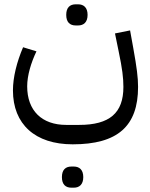

<svg xmlns="http://www.w3.org/2000/svg" viewBox="-20 -509 697 890"><path d="M311 361H322C348 361 366 346 366 312C366 278 348 263 322 263H311C284 263 267 278 267 312C267 346 284 361 311 361ZM331 -391H342C368 -391 386 -406 386 -440C386 -474 368 -489 342 -489H331C304 -489 287 -474 287 -440C287 -406 304 -391 331 -391ZM317 160C525 160 620 76 620 -106C620 -150 614 -196 598 -285L583 -368L513 -354L530 -271C547 -190 552 -148 552 -106C552 15 488 70 347 70H287C174 70 106 4 106 -109C106 -159 124 -219 149 -271L87 -290C58 -222 40 -151 40 -90C40 67 143 160 317 160Z"/></svg>

Font: IBM Plex Arabic
Style: Regular
Weight: 400
Designer: Mike Abbink, Paul van der Laan, Pieter van Rosmalen, Wael Morcos, Khajak Apelian
Foundry: Bold Monday
Version: Version 1.0